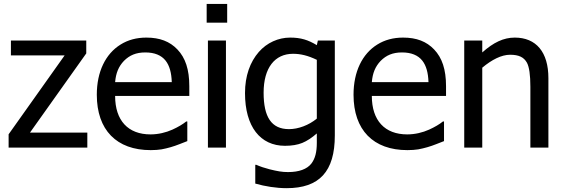

<svg xmlns="http://www.w3.org/2000/svg" viewBox="-20 -752 2876 978"><path d="M424.8 -76.7H132.8L419.4 -480V-545.4H35.6V-469.7H309.1L23.9 -67.9V0H424.8Z M747.6 12.7C768.6 12.7 787.1 11.2 802.7 8.8C834.5 2.9 864.7 -5.9 894 -17.6L934.1 -33.2V-133.3H928.7C910.6 -118.7 887.2 -105 858.4 -91.8C825.2 -76.7 785.6 -67.4 746.6 -67.4C632.8 -67.4 566.4 -137.7 566.4 -263.2H944.3V-313C944.3 -398.4 924.3 -457.5 883.8 -500C844.7 -541 793.9 -560.5 725.6 -560.5C675.8 -560.5 631.8 -548.8 593.8 -524.9C517.6 -477.5 473.1 -386.7 473.1 -269.5C473.1 -89.8 573.7 12.7 747.6 12.7ZM566.4 -333.5C570.3 -379.9 584 -413.1 611.3 -441.9C640.1 -470.7 672.9 -484.9 720.2 -484.9C767.1 -484.9 801.8 -470.7 823.7 -442.9C843.3 -418 853.5 -381.8 855 -333.5Z M1137.2 -731.9H1032.7V-636.7H1137.2ZM1130.9 -545.4H1039.1V0H1130.9Z M1280.3 87.4V183.1C1329.6 197.3 1387.7 206.5 1439.9 206.5C1606.4 206.5 1685.5 122.1 1685.5 -62V-545.4H1599.1L1593.8 -522C1549.3 -548.8 1512.2 -560.5 1458 -560.5C1397.5 -560.5 1339.4 -534.2 1298.3 -487.3C1253.9 -436.5 1228 -365.7 1228 -277.8C1228 -106.4 1306.2 -9.3 1431.6 -9.3C1466.3 -9.3 1495.6 -14.2 1519.5 -23.9C1543.5 -33.7 1567.9 -49.8 1593.8 -72.3V-24.4C1593.8 22.5 1585.4 56.2 1565.4 82C1543.5 109.4 1503.4 124.5 1447.3 124.5C1416.5 124.5 1393.1 120.1 1353.5 110.4C1328.1 104 1305.2 96.2 1285.2 87.4ZM1593.8 -147.9C1553.2 -114.3 1499.5 -94.2 1452.1 -94.2C1362.3 -94.2 1322.8 -156.2 1322.8 -279.8C1322.8 -406.7 1379.9 -478 1472.7 -478C1511.7 -478 1548.8 -468.8 1593.8 -447.3Z M2055.2 12.7C2076.2 12.7 2094.7 11.2 2110.4 8.8C2142.1 2.9 2172.4 -5.9 2201.7 -17.6L2241.7 -33.2V-133.3H2236.3C2218.3 -118.7 2194.8 -105 2166 -91.8C2132.8 -76.7 2093.3 -67.4 2054.2 -67.4C1940.4 -67.4 1874 -137.7 1874 -263.2H2252V-313C2252 -398.4 2231.9 -457.5 2191.4 -500C2152.3 -541 2101.6 -560.5 2033.2 -560.5C1983.4 -560.5 1939.5 -548.8 1901.4 -524.9C1825.2 -477.5 1780.8 -386.7 1780.8 -269.5C1780.8 -89.8 1881.3 12.7 2055.2 12.7ZM1874 -333.5C1877.9 -379.9 1891.6 -413.1 1918.9 -441.9C1947.8 -470.7 1980.5 -484.9 2027.8 -484.9C2074.7 -484.9 2109.4 -470.7 2131.3 -442.9C2150.9 -418 2161.1 -381.8 2162.6 -333.5Z M2773.4 -354C2773.4 -486.8 2710.9 -560.5 2602.1 -560.5C2544.9 -560.5 2493.2 -535.6 2436.5 -484.9V-545.4H2344.7V0H2436.5V-407.2C2485.4 -448.2 2534.7 -473.1 2578.1 -473.1C2623.5 -473.1 2648.4 -460.4 2664.1 -432.6C2675.8 -410.6 2681.6 -369.6 2681.6 -310.5V0H2773.4Z"/></svg>

Font: SG Kara SemiBold
Style: Regular
Weight: 400
Designer: Damoon Khanjanzadeh
Version: Version 1.000